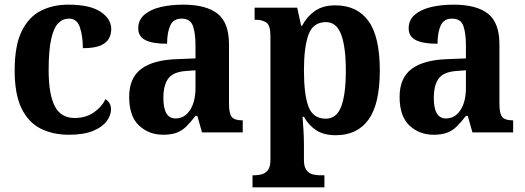

<svg xmlns="http://www.w3.org/2000/svg" viewBox="-20 -569 2255 825"><path d="M276 10Q207 10 154.5 -16.5Q102 -43 72.5 -103.5Q43 -164 43 -266Q43 -374 73.5 -435.5Q104 -497 156 -523Q208 -549 273 -549Q366 -549 412 -518.5Q458 -488 458 -444Q458 -422 448 -403.5Q438 -385 412 -373.5Q386 -362 336 -362Q336 -413 323.5 -451Q311 -489 277 -489Q250 -489 230.5 -469.5Q211 -450 200 -401.5Q189 -353 189 -267Q189 -165 215 -113.5Q241 -62 301 -62Q348 -62 382.5 -85.5Q417 -109 433 -143Q457 -128 457 -99Q457 -74 439 -49Q421 -24 381 -7Q341 10 276 10Z M681 10Q620 10 577.5 -29.5Q535 -69 535 -153Q535 -234 587 -273Q639 -312 743 -315L820 -318V-374Q820 -426 809 -457.5Q798 -489 760 -489Q725 -489 711.5 -459Q698 -429 698 -381Q636 -381 605 -396.5Q574 -412 574 -447Q574 -483 600 -505.5Q626 -528 669.5 -538.5Q713 -549 767 -549Q865 -549 914.5 -510.5Q964 -472 964 -378V-123Q964 -81 976 -66.5Q988 -52 1020 -52H1023V0H848L828 -71H820Q799 -44 781 -26Q763 -8 739.5 1Q716 10 681 10ZM734 -60Q773 -60 796.5 -96Q820 -132 820 -191V-267L779 -264Q724 -260 703 -231.5Q682 -203 682 -148Q682 -60 734 -60Z M1065 236V184H1076Q1089 184 1104.5 180Q1120 176 1131 162Q1142 148 1142 119V-414Q1142 -460 1124.5 -472Q1107 -484 1081 -484H1074V-536H1257L1274 -458H1278Q1298 -497 1332.5 -521.5Q1367 -546 1421 -546Q1514 -546 1563 -479Q1612 -412 1612 -266Q1612 -122 1563.5 -55Q1515 12 1423 12Q1371 12 1338.5 -9.5Q1306 -31 1286 -67H1280Q1282 -45 1284 -10Q1286 25 1286 51V119Q1286 148 1297 162Q1308 176 1323 180Q1338 184 1351 184H1374V236ZM1380 -59Q1426 -59 1446 -111Q1466 -163 1466 -266Q1466 -367 1446 -420.5Q1426 -474 1381 -474Q1325 -474 1305.5 -420Q1286 -366 1286 -267Q1286 -163 1305.5 -111Q1325 -59 1380 -59Z M1843 10Q1782 10 1739.5 -29.5Q1697 -69 1697 -153Q1697 -234 1749 -273Q1801 -312 1905 -315L1982 -318V-374Q1982 -426 1971 -457.5Q1960 -489 1922 -489Q1887 -489 1873.5 -459Q1860 -429 1860 -381Q1798 -381 1767 -396.5Q1736 -412 1736 -447Q1736 -483 1762 -505.5Q1788 -528 1831.5 -538.5Q1875 -549 1929 -549Q2027 -549 2076.5 -510.5Q2126 -472 2126 -378V-123Q2126 -81 2138 -66.5Q2150 -52 2182 -52H2185V0H2010L1990 -71H1982Q1961 -44 1943 -26Q1925 -8 1901.5 1Q1878 10 1843 10ZM1896 -60Q1935 -60 1958.5 -96Q1982 -132 1982 -191V-267L1941 -264Q1886 -260 1865 -231.5Q1844 -203 1844 -148Q1844 -60 1896 -60Z"/></svg>

Font: Noto Serif Thai SemiCondensed
Style: Bold
Weight: 700
Width: 4
Designer: Monotype Design Team
Foundry: Monotype Imaging Inc.
Version: Version 2.002; ttfautohint (v1.8.4.7-5d5b)